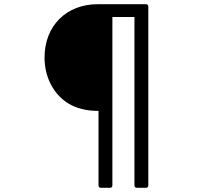

<svg xmlns="http://www.w3.org/2000/svg" viewBox="-20 -826 1040 914"><path d="M503 68C511 68 515 64 515 56V-745H620V56C620 64 624 68 632 68H674C682 68 686 64 686 56V-794C686 -802 682 -806 674 -806H445C297 -806 192 -704 192 -552C192 -466 229 -382 303 -335C342 -310 392 -298 449 -298V56C449 64 453 68 461 68Z"/></svg>

Font: LINE Seed JP App_OTF Regular
Style: Regular
Weight: 400
Designer: LY Corporation & Fontrix & Fontworks
Version: Version 1.002